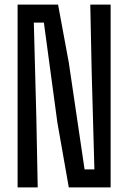

<svg xmlns="http://www.w3.org/2000/svg" viewBox="-20 -820 561 840"><path d="M57 0V-800H234L281 -546L350 -79H393L381 -510L375 -800H464V0H281L231 -284L172 -721H128L139 -304L145 0Z"/></svg>

Font: Big Shoulders Text Medium
Style: Regular
Weight: 500
Designer: Patric King
Foundry: XO Type Co
Version: Version 1.000; ttfautohint (v1.8.2)